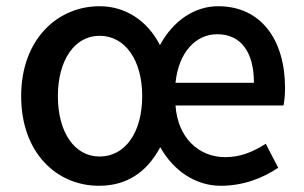

<svg xmlns="http://www.w3.org/2000/svg" viewBox="-20 -584 977 617"><path d="M298 13C386 13 451 -29 495 -111C538 -34 610 13 689 13C761 13 824 -11 874 -45L834 -122C793 -96 753 -79 704 -79C618 -79 551 -142 544 -245H891C894 -259 896 -279 896 -301C896 -456 819 -564 681 -564C605 -564 536 -517 494 -439C453 -519 382 -564 300 -564C165 -564 48 -458 48 -275C48 -92 163 13 298 13ZM300 -81C220 -81 166 -158 166 -275C166 -391 220 -469 300 -469C382 -469 437 -391 437 -275C437 -158 382 -81 300 -81ZM544 -318C554 -416 609 -474 678 -474C754 -474 796 -417 796 -318Z"/></svg>

Font: Source Han Sans JP Medium
Style: Regular
Weight: 500
Designer: Ryoko NISHIZUKA 西塚涼子 (kana, bopomofo & ideographs); Paul D. Hunt (Latin, Greek & Cyrillic); Sandoll Communications 산돌커뮤니
Foundry: Adobe
Version: Version 2.002;hotconv 1.0.116;makeotfexe 2.5.65601